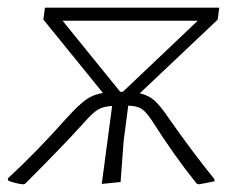

<svg xmlns="http://www.w3.org/2000/svg" viewBox="-33 -475 620 500"><path d="M27 5Q13 4 -11 -4L-13 -10Q62 -79 141 -168Q172 -202 191 -215.5Q210 -229 235 -233L80 -424L84 -455H538L534 -424L331 -232Q354 -227 370 -212.5Q386 -198 408 -165Q472 -74 525 -9L526 -3Q516 -1 503.5 1.5Q491 4 485 5L479 3Q421 -69 362 -162Q348 -183 336.5 -191Q325 -199 301 -200L289 -108L281 -1L232 4L259 -199Q236 -198 222 -189.5Q208 -181 187 -157Q133 -97 32 4ZM281 -236H287L482 -421H130L280 -236Z"/></svg>

Font: Alegreya Sans SC Light
Style: Italic
Weight: 300
Italic angle: -7°
Designer: Juan Pablo del Peral
Foundry: Huerta Tipografica
Version: Version 2.007